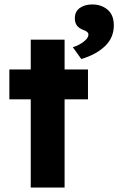

<svg xmlns="http://www.w3.org/2000/svg" viewBox="-20 -842 531 862"><path d="M118 0V-396H22V-530H118V-664H270V-530H375V-396H270V0ZM345 -577 307 -630Q321 -634 337 -642.5Q353 -651 365 -663Q377 -675 377 -687Q377 -700 353 -708Q333 -716 324.5 -728.5Q316 -741 316 -760Q316 -790 338 -806Q360 -822 394 -822Q435 -822 463 -798.5Q491 -775 491 -728Q491 -673 451.5 -635Q412 -597 345 -577Z"/></svg>

Font: Readex Pro bold
Style: Bold
Weight: 700
Designer: Bonnie Shaver-Troup, Thomas Jockin
Foundry: Lexend
Version: Version 1.200; ttfautohint (v1.8.3)